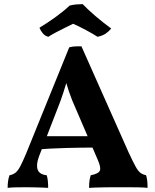

<svg xmlns="http://www.w3.org/2000/svg" viewBox="-20 -906 751 929"><path d="M374 -682 603 -167Q624 -122 636.5 -99.5Q649 -77 660.5 -69Q672 -61 687 -58Q691 -45 692.5 -30Q694 -15 694 3Q678 1 652 0.5Q626 0 599.5 0Q573 0 557 0Q545 0 525 0Q505 0 483 0.5Q461 1 441.5 1.5Q422 2 411 3Q411 -17 413 -31.5Q415 -46 419 -58Q456 -65 463 -80Q470 -95 452 -135L348 -377Q327 -423 314 -462Q301 -501 290 -543H312Q300 -500 287 -459.5Q274 -419 257 -377L169 -150Q154 -110 162 -86Q170 -62 206 -58Q210 -46 211.5 -30.5Q213 -15 213 3Q202 2 183.5 1.5Q165 1 144.5 0.5Q124 0 107 0Q82 0 57 0.5Q32 1 17 3Q17 -14 19 -29Q21 -44 26 -58Q43 -61 55 -70.5Q67 -80 78.5 -102Q90 -124 106 -162L315 -677Q331 -681 343.5 -681.5Q356 -682 374 -682ZM427 -247 442 -192Q375 -192 301.5 -190Q228 -188 160 -183L176 -247ZM214 -728Q197 -732 186 -746Q175 -760 171 -772Q208 -794 247.5 -822.5Q287 -851 317 -879Q332 -883 348.5 -884.5Q365 -886 380 -886Q407 -858 441.5 -828.5Q476 -799 518 -768Q507 -754 491.5 -743.5Q476 -733 452 -728Q427 -744 395 -761Q363 -778 334 -791Q319 -784 296 -772.5Q273 -761 251 -749.5Q229 -738 214 -728Z"/></svg>

Font: Vollkorn
Style: Bold
Weight: 700
Designer: Friedrich Althausen
Foundry: Friedrich Althausen
Version: Version 5.000